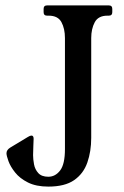

<svg xmlns="http://www.w3.org/2000/svg" viewBox="-20 -680 458 711"><path d="M382.8 -660Q395.8 -660 395.8 -647V-635Q395.8 -622 382.8 -622H377.8Q343.8 -622 330.8 -597.5Q317.8 -573 317.8 -539V-169.5Q317.8 -119.5 303.4 -78.1Q289 -36.8 254.5 -12.9Q220 11 159 11Q114 11 83.6 -4.2Q53.2 -19.5 36 -41.3Q18.7 -63 11.3 -83.3Q4 -103.6 4 -112.5Q4 -124.8 18 -133.5L83.5 -173Q91.5 -178 96.5 -178Q104.5 -178 104.5 -166Q104.5 -159 103.5 -140.2Q102.5 -121.5 102.5 -105.5Q102.5 -90.5 106 -71.5Q109.5 -52.5 121.9 -39Q134.2 -25.5 159 -25.5Q185 -25.5 202.8 -48.9Q220.5 -72.2 220.5 -128V-539Q220.5 -574 207.5 -598Q194.5 -622 160.5 -622H154.5Q141.5 -622 141.5 -635V-647Q141.5 -660 154.5 -660Z"/></svg>

Font: Young Serif Light
Style: Regular
Weight: 300
Designer: Bastien Sozeau
Foundry: NBR — Bastien Sozeau
Version: Version 5.001